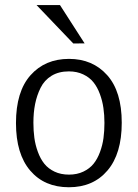

<svg xmlns="http://www.w3.org/2000/svg" viewBox="-20 -749 560 780"><path d="M44.9 0ZM128.4 -728.5H223.6L323.7 -572.8L277.8 -572.3ZM260.3 -509.8Q356.4 -509.8 415.5 -443.6Q474.6 -377.4 474.6 -250.5Q474.6 -124.5 416.7 -56.4Q358.9 11.7 259.8 11.7Q160.6 11.7 102.8 -55.9Q44.9 -123.5 44.9 -249Q44.9 -377 104 -443.4Q163.1 -509.8 260.3 -509.8ZM259.8 -459Q218.8 -459 189.5 -441.2Q160.2 -423.3 144.8 -392.1Q129.4 -360.8 122.6 -326.2Q115.7 -291.5 115.7 -250.5Q115.7 -217.8 119.6 -189Q123.5 -160.2 133.8 -132.1Q144 -104 159.9 -84Q175.8 -64 201.4 -51.8Q227.1 -39.6 260.3 -39.6Q293 -39.6 318.6 -51.8Q344.2 -64 360.1 -83.7Q376 -103.5 386.2 -131.3Q396.5 -159.2 400.4 -188Q404.3 -216.8 404.3 -249.5Q404.3 -281.7 400.1 -310.5Q396 -339.4 385.7 -367.2Q375.5 -395 359.6 -414.8Q343.8 -434.6 318.1 -446.8Q292.5 -459 259.8 -459Z"/></svg>

Font: Pontano Sans
Style: Regular
Weight: 400
Foundry: vernon adams
Version: 1.0